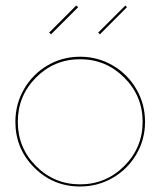

<svg xmlns="http://www.w3.org/2000/svg" viewBox="-20 -676 584 700"><path d="M166 -550.8 159.2 -557.1 257.8 -655.8 265.1 -649.9ZM344.2 -550.8 337.9 -557.1 437 -655.8 442.9 -649.9ZM272 3.9Q173.8 3.9 105 -64.9Q36.1 -133.8 36.1 -231.9Q36.1 -296.4 67.6 -351.1Q99.1 -405.8 153.3 -437.5Q207.5 -469.2 272 -469.2Q336.4 -469.2 390.9 -437.5Q445.3 -405.8 477.1 -351.1Q508.8 -296.4 508.8 -231.9Q508.8 -167.5 477.1 -113.3Q445.3 -59.1 390.9 -27.6Q336.4 3.9 272 3.9ZM111.3 -393.3Q44.9 -326.7 44.9 -231.9Q44.9 -137.2 111.3 -70.6Q177.7 -3.9 272 -3.9Q366.2 -3.9 433.1 -70.8Q500 -137.7 500 -231.9Q500 -326.2 433.1 -393.1Q366.2 -460 272 -460Q177.7 -460 111.3 -393.3Z"/></svg>

Font: Rawengulk
Style: Ultralight
Weight: 200
Version: Version 0.92